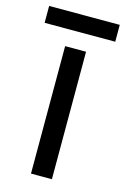

<svg xmlns="http://www.w3.org/2000/svg" viewBox="-127 -728 511 780"><g transform="rotate(15 128.5 -338.5)"><path d="M173 0H85V-536H173ZM277 -677V-606H-20V-677Z"/></g></svg>

Font: Noto Sans Hebrew
Style: Regular
Weight: 400
Designer: Monotype Design Team
Foundry: Monotype Imaging Inc.
Version: Version 2.003;January 10, 2023;FontCreator 14.0.0.2877 64-bi